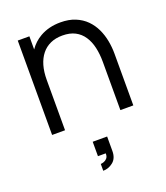

<svg xmlns="http://www.w3.org/2000/svg" viewBox="-149 -656 893 1032"><g transform="rotate(-20 297.0 -140.0)"><path d="M460 0V-275.5Q460 -320.5 451.5 -358.2Q443 -396 424.2 -424.2Q405.5 -452.5 375.8 -468Q346 -483.5 303.5 -483.5Q264.5 -483.5 234.8 -470Q205 -456.5 184.8 -431.2Q164.5 -406 154 -370Q143.5 -334 143.5 -288V0H69.5V-540H136V-465Q162 -502.5 200.5 -524.5Q251.5 -553.5 317.5 -553.5Q366 -553.5 402.2 -538.5Q438.5 -523.5 463.8 -498Q489 -472.5 504.5 -439.8Q520 -407 527 -370.2Q534 -333.5 534 -297V0ZM262 275V236Q268 236 279 232.5Q290 229 298.2 219.8Q306.5 210.5 306.5 195Q306.5 193.5 306.5 191.5H262V109H344.5V191.5Q344.5 233.5 318.8 254.2Q293 275 262 275Z"/></g></svg>

Font: Cns Manrope
Style: Regular
Weight: 400
Designer: Mikhail Sharanda
Foundry: Mikhail Sharanda
Version: Version 4.504